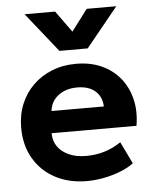

<svg xmlns="http://www.w3.org/2000/svg" viewBox="-55 -810 696 872"><g transform="rotate(-5 293.5 -374.0)"><path d="M307 15Q224.5 15 162 -18.5Q99.5 -52 64.5 -112Q29.5 -172 29.5 -252.5Q29.5 -311 49.8 -360Q70 -409 106.8 -444.8Q143.5 -480.5 193.2 -500.2Q243 -520 302.5 -520Q368 -520 418.8 -497Q469.5 -474 503 -432.8Q536.5 -391.5 549.8 -336Q563 -280.5 552 -215.5H165Q165 -180.5 183.2 -154.5Q201.5 -128.5 234.8 -113.8Q268 -99 312.5 -99Q356.5 -99 396.5 -111Q436.5 -123 472 -147.5L520.5 -47.5Q496.5 -29 460.5 -14.8Q424.5 -0.5 384.2 7.2Q344 15 307 15ZM173.5 -316H412Q410.5 -360.5 380.8 -386.5Q351 -412.5 299 -412.5Q247 -412.5 212.8 -386.5Q178.5 -360.5 173.5 -316ZM233 -585 90 -764.5H229L299.5 -667L373 -764.5H508L362 -585Z"/></g></svg>

Font: Geologica SemiBold
Style: Regular
Weight: 600
Designer: Sindre Bremnes, Frode Helland
Foundry: Monokrom Skriftforlag AS
Version: Version 1.010;gftools[0.9.28]